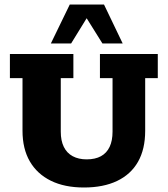

<svg xmlns="http://www.w3.org/2000/svg" viewBox="-20 -823 746 853"><path d="M353 10Q267 10 206 -20Q145 -50 112.5 -106Q80 -162 80 -242V-476H24V-583H306V-476H250V-238Q250 -198 263.5 -170.5Q277 -143 303 -129Q329 -115 365 -115Q403 -115 428.5 -129Q454 -143 467 -170.5Q480 -198 480 -238V-476H424V-583H681V-476H625V-242Q625 -160 593 -104Q561 -48 500 -19Q439 10 353 10ZM206 -630 290 -803H442L525 -630H435L365 -742L296 -630Z"/></svg>

Font: Rokkitt ExtraBold
Style: Regular
Weight: 800
Version: Version 3.103